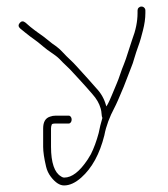

<svg xmlns="http://www.w3.org/2000/svg" viewBox="-20 -449 512 586"><path d="M292.5 -89C287.8 -73.4 284.1 -58.1 281.2 -43C274.5 -18.1 266.5 3.6 257.2 22C254.8 26 251.5 31.3 247.5 38C223.1 74.7 199.3 93 176.2 93C172.8 93 169.2 91.7 165.7 89C146.7 78 135.7 48 135.7 -1V-57C135.7 -61 136.4 -64.7 137.7 -68C137.7 -70.7 141.7 -72 149.7 -72H189.7C192.2 -72 194.4 -73.2 196.1 -75.5C197.9 -77.8 198.7 -80.7 198.7 -84C198.7 -87.3 197.9 -90.2 196.1 -92.5C194.4 -94.8 192.2 -96 189.7 -96H149.7C143.7 -96 138.1 -95 132.7 -93C118.7 -88.7 111.7 -76.7 111.7 -57V-1C111.7 14.2 114.7 34.4 120.7 59.8C123.3 71 128.2 81.2 135.2 90.5C148.7 108.2 162.3 117 175.5 117C192.5 117 210 109 228 93C260.8 63.9 284.3 20.9 298.5 -36C303.9 -64.8 314.7 -92.7 329 -119.6C334.6 -130 344.1 -151.6 357.7 -184.5C361.7 -194.2 365.7 -204.5 369.7 -215.5C373.7 -226.5 377.4 -236 380.7 -244C384.1 -252 387.1 -260.8 389.7 -270.5C392.4 -280.2 397.9 -296.7 406.2 -320C407.9 -324.7 411.2 -336.6 416.2 -355.9C421.2 -375.2 423.7 -392.9 423.7 -409V-417C423.7 -420.3 422.6 -423.2 420.2 -425.5C417.9 -427.8 415.1 -429 411.7 -429C408.4 -429 405.6 -427.8 403.2 -425.5C400.9 -423.2 399.8 -420.3 399.8 -417V-409C399.8 -383.3 394.2 -356.1 383.2 -327.5C381.6 -323.2 377.9 -311.8 372.1 -293.4C366.4 -275 361.6 -261.2 357.8 -252C354.4 -244 350.9 -234.5 347.2 -223.5C343.6 -212.5 339.8 -202.3 335.8 -193C331.8 -183.7 327.1 -172.5 321.8 -159.5C316.4 -146.5 312.4 -137.7 309.8 -133C307.1 -128.3 305.4 -125.3 304.7 -124C304.7 -125.3 304.4 -126.3 303.7 -127C298.3 -147.1 288.3 -164.8 273.7 -180L249.4 -207.5C239.6 -218.5 228 -231.3 214.5 -246C208 -253.3 201.1 -260.3 193.9 -267C186.6 -273.7 179.6 -280.7 172.9 -288C166.1 -295.3 159.5 -301.8 151.7 -307.5C143.1 -313.2 134.9 -319.3 127.1 -326C119.4 -332.6 108.9 -340.4 95.7 -349.5C90.4 -353.2 82.7 -359 72.7 -367L57.7 -380C51.1 -385.3 45.2 -385 40.2 -379C35.2 -373 35.7 -367.3 41.7 -362L57.7 -349C68.4 -340.3 77.1 -333.8 83.7 -329.3C90.4 -324.8 100.4 -316.8 113.7 -305.5C120.4 -299.8 128.2 -294 137.2 -288C146.2 -282 155.1 -275.5 162 -268.5C168.5 -261.5 175.4 -254.7 182.6 -248C189.9 -241.3 196.7 -234.3 203.2 -227L223.5 -205C230 -197.7 236.5 -190.5 243 -183.5C249.5 -176.5 255.8 -169.3 261.8 -162C274.5 -147.9 283 -133.2 287.2 -118C288.8 -112.7 289.7 -107.2 290 -101.6C290.3 -96 291.1 -91.8 292.5 -89Z"/></svg>

Font: Proton
Style: SeBdCnd
Weight: 500
Version: Version 1.017